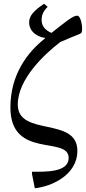

<svg xmlns="http://www.w3.org/2000/svg" viewBox="-20 -768 454 1015"><path d="M213 -748C157 -711 134 -683 134 -650C134 -590 196 -569 218 -568V-565C125 -492 35 -374 35 -200C35 75 343 -52 343 67C343 144 221 140 149 140V151L164 227C243 220 389 162 389 29C389 -153 74 -44 74 -215C74 -350 215 -482 299 -546C383 -583 403 -587 410 -594C414 -599 416 -616 412 -640C408 -667 399 -685 388 -685C365 -686 321 -648 252 -594C222 -607 200 -628 200 -662C200 -689 209 -709 232 -732Z"/></svg>

Font: STIX Two Math
Style: Regular
Weight: 400
Designer: Ross Mills, John Hudson & Paul Hanslow, Tiro Typeworks Ltd; with portions MicroPress Inc., with additions and correction
Foundry: Tiro Typeworks Ltd
Version: Version 2.02 b142